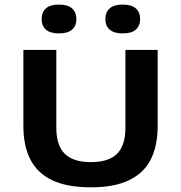

<svg xmlns="http://www.w3.org/2000/svg" viewBox="-20 -814 794 842"><path d="M378.5 7.5Q274.5 7.5 209.2 -23.5Q144 -54.5 113.2 -114.5Q82.5 -174.5 82.5 -262V-595H227V-253.5Q227 -175.5 264.5 -139.2Q302 -103 378.5 -103Q455.5 -103 492.8 -139.2Q530 -175.5 530 -253.5V-595H671.5V-262Q671.5 -174.5 641 -114.5Q610.5 -54.5 545.5 -23.5Q480.5 7.5 378.5 7.5ZM518.5 -667.5Q479.5 -667.5 460.8 -684.2Q442 -701 442 -730.5Q442 -760 460.8 -777Q479.5 -794 518.5 -794Q557 -794 575.8 -777Q594.5 -760 594.5 -730.5Q594.5 -701 575.8 -684.2Q557 -667.5 518.5 -667.5ZM238.5 -667.5Q200 -667.5 181.2 -684.2Q162.5 -701 162.5 -730.5Q162.5 -760 181.2 -777Q200 -794 238.5 -794Q277.5 -794 296.2 -777Q315 -760 315 -730.5Q315 -701 296.2 -684.2Q277.5 -667.5 238.5 -667.5Z"/></svg>

Font: Encode Sans SC Expanded SemiBold
Style: Regular
Weight: 600
Width: 7
Designer: Multiple Designers
Foundry: Impallari Type
Version: Version 3.002